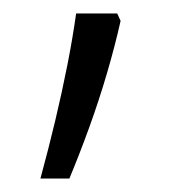

<svg xmlns="http://www.w3.org/2000/svg" viewBox="-20 -136 266 285"><path d="M159 -105Q151 -69 139 -28Q127 13 112.5 53Q98 93 83 129H40Q52 85 62 43Q72 1 80 -39.5Q88 -80 93 -116H154Z"/></svg>

Font: Noto Sans Hebrew Light
Style: Regular
Weight: 300
Designer: Monotype Design Team
Foundry: Monotype Imaging Inc.
Version: Version 2.003